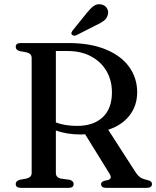

<svg xmlns="http://www.w3.org/2000/svg" viewBox="-20 -908 756 928"><path d="M643 -462Q643 -397 605.5 -349.2Q568 -301.5 503 -281L636 -74.5Q645 -60.5 656 -52.2Q667 -44 686 -39.5Q703.5 -35.5 709 -30.8Q714.5 -26 714.5 -18.5Q714.5 0 688.5 0H493.5Q468.5 0 468.5 -18.5Q468.5 -29 484 -34L502.5 -38Q524 -44.5 509.5 -68L391.5 -259Q381.5 -258 371 -258Q302.5 -258 250 -277.5V-72Q250 -51 272.5 -45L317 -39Q336 -33 336 -18.5Q336 0 311.5 0H81Q56 0 56 -18.5Q56 -33.5 75.5 -39L108 -45Q133 -51 133 -72V-628Q133 -649 108 -655L75.5 -661Q56 -666.5 56 -681.5Q56 -700 81 -700H309.5Q416.5 -700 491 -669.2Q565.5 -638.5 604.2 -584.8Q643 -531 643 -462ZM250 -661.5V-316Q295 -299.5 352.5 -299.5Q431.5 -299.5 476.2 -341.2Q521 -383 521 -461.5Q521 -519.5 494.8 -564.5Q468.5 -609.5 420.2 -635.5Q372 -661.5 306 -661.5ZM397.5 -843Q415.5 -866 432.2 -878.5Q449 -891 470 -886.5Q488.5 -882.5 497 -867.8Q505.5 -853 501.5 -838.5Q497.5 -820 483 -808.5Q468.5 -797 446 -787L349.5 -738Q335.5 -732 328 -740.5Q323.5 -745 325.5 -750.2Q327.5 -755.5 331 -760.5Z"/></svg>

Font: Fraunces 9pt
Style: Regular
Weight: 400
Version: Version 1.000;[b76b70a41]